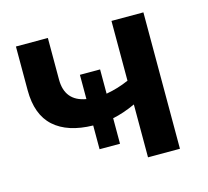

<svg xmlns="http://www.w3.org/2000/svg" viewBox="-83 -630 787 726"><g transform="rotate(-15 310.5 -267.0)"><path d="M536 -534V0H411V-207Q363 -185 322 -177V-77H242V-170Q143 -172 90 -219.5Q37 -267 37 -363V-534H162V-371Q162 -287 243 -273V-368H322V-273Q368 -281 411 -300V-534Z"/></g></svg>

Font: mBank SemiBold
Style: Regular
Weight: 600
Designer: Julieta Ulanovsky
Foundry: Julieta Ulanovsky
Version: Version 7.200